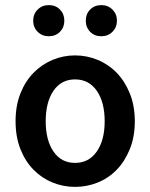

<svg xmlns="http://www.w3.org/2000/svg" viewBox="-20 -720 589 752"><path d="M274 12Q228 12 186 -5Q144 -22 111.5 -55Q79 -88 60 -136Q41 -184 41 -245Q41 -306 60 -354Q79 -402 111.5 -435Q144 -468 186 -485.5Q228 -503 274 -503Q320 -503 362.5 -485.5Q405 -468 437 -435Q469 -402 488.5 -354Q508 -306 508 -245Q508 -184 488.5 -136Q469 -88 437 -55Q405 -22 362.5 -5Q320 12 274 12ZM274 -82Q328 -82 359 -126.5Q390 -171 390 -245Q390 -320 359 -364.5Q328 -409 274 -409Q220 -409 189.5 -364.5Q159 -320 159 -245Q159 -171 189.5 -126.5Q220 -82 274 -82ZM171 -578Q145 -578 127.5 -595.5Q110 -613 110 -639Q110 -665 127.5 -682.5Q145 -700 171 -700Q198 -700 215 -682.5Q232 -665 232 -639Q232 -613 215 -595.5Q198 -578 171 -578ZM377 -578Q350 -578 333 -595.5Q316 -613 316 -639Q316 -665 333 -682.5Q350 -700 377 -700Q403 -700 420.5 -682.5Q438 -665 438 -639Q438 -613 420.5 -595.5Q403 -578 377 -578Z"/></svg>

Font: TT Toshiba Sans Medium
Style: Regular
Weight: 500
Designer: Paul D. Hunt
Foundry: Toshiba Corporation
Version: Version 2.020;PS 2.000;hotconv 1.0.86;makeotf.lib2.5.63406